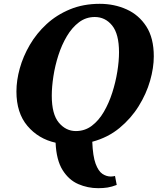

<svg xmlns="http://www.w3.org/2000/svg" viewBox="-20 -745 845 1005"><path d="M494 240Q439 240 389.5 218.5Q340 197 307.5 145Q275 93 271 2Q181 -18 123.5 -86Q66 -154 66 -266Q66 -324 83.5 -387Q101 -450 136 -510Q171 -570 223.5 -618.5Q276 -667 346 -696Q416 -725 502 -725Q578 -725 642.5 -696Q707 -667 746 -606.5Q785 -546 785 -450Q785 -390 765.5 -322Q746 -254 706 -189.5Q666 -125 605.5 -75Q545 -25 463 -3Q466 73 480.5 112Q495 151 516 165Q537 179 560 179Q567 179 572.5 178Q578 177 582 176L591 223Q565 233 543 236.5Q521 240 494 240ZM377 -59Q424 -59 460.5 -86.5Q497 -114 523.5 -159.5Q550 -205 567.5 -259.5Q585 -314 594 -369.5Q603 -425 603 -471Q603 -567 567 -611.5Q531 -656 476 -656Q430 -656 393.5 -628.5Q357 -601 330 -555.5Q303 -510 285.5 -455.5Q268 -401 259.5 -345.5Q251 -290 251 -244Q251 -147 288 -103Q325 -59 377 -59Z"/></svg>

Font: Noto Serif ExtraBold
Style: Italic
Weight: 800
Italic angle: -12°
Designer: Monotype Design Team
Foundry: Monotype Imaging Inc.
Version: Version 2.013